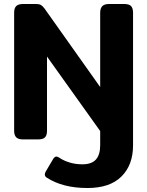

<svg xmlns="http://www.w3.org/2000/svg" viewBox="-20 -700 739 964"><path d="M215 192Q205 186 205 176Q205 168 211 159L247 98Q255 86 263 86Q269 86 278 92Q300 107 330 116Q360 125 393 125Q440 125 461.5 101Q483 77 483 29V-42L216 -416V-43Q216 -21 206 -10.5Q196 0 171 0H96Q72 0 61.5 -10.5Q51 -21 51 -43V-637Q51 -659 61.5 -669.5Q72 -680 97 -680H159Q176 -680 184.5 -675.5Q193 -671 203 -658L483 -263V-636Q483 -658 493.5 -669Q504 -680 528 -680H603Q628 -680 638 -669.5Q648 -659 648 -636V30Q648 128 590 186Q532 244 419 244Q295 244 215 192Z"/></svg>

Font: Mitr Medium
Style: Regular
Weight: 500
Designer: Thanarat Vachiruckul
Foundry: Cadson Demak
Version: Version 1.003